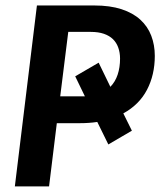

<svg xmlns="http://www.w3.org/2000/svg" viewBox="-20 -668 575 688"><path d="M183.6 -226.6 155.8 0H33.2L112.3 -648.4H317.4Q374.5 -648.4 415.5 -635Q456.5 -621.6 482.9 -597.4Q509.3 -573.2 522 -540Q534.7 -506.8 534.7 -467.8Q534.7 -399.9 506.8 -346.4Q479 -293 421.9 -261.7L452.6 -199.7L368.2 -150.4L328.6 -231Q299.3 -226.6 265.6 -226.6ZM333.5 -443.4 375.5 -356.9Q393.1 -375 401.6 -400.6Q410.2 -426.3 410.2 -458Q410.2 -479.5 403.8 -497.3Q397.5 -515.1 384.8 -527.6Q372.1 -540 352.3 -546.9Q332.5 -553.7 305.7 -553.7H224.6L195.8 -322.8H277.3H284.2L249.5 -394.5Z"/></svg>

Font: Carlito
Style: Bold Italic
Weight: 700
Italic angle: -7°
Designer: Lukasz Dziedzic
Foundry: tyPoland Lukasz Dziedzic
Version: Version 1.104